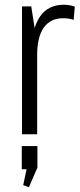

<svg xmlns="http://www.w3.org/2000/svg" viewBox="-20 -567 336 811"><path d="M73 -540H112L137 -380V0H73ZM114 -349Q114 -446 148.5 -496.5Q183 -547 250 -547Q261 -547 273 -545Q285 -543 296 -539L291 -483Q271 -490 247 -490Q193 -490 165 -450.5Q137 -411 137 -335ZM138 50V141L102 224L78 215L103 98L133 148H72V50Z"/></svg>

Font: Pathway Extreme Condensed ExtraLight
Style: Regular
Weight: 250
Width: 3
Version: Version 1.001;gftools[0.9.26]